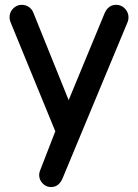

<svg xmlns="http://www.w3.org/2000/svg" viewBox="-20 -529 564 785"><path d="M140.1 186.5Q140.1 177.7 143.6 168.9L206.1 7.8L23.4 -437.5Q19 -448.2 19 -458Q19 -479.5 33.9 -494.4Q48.8 -509.3 69.3 -509.3Q84.5 -509.3 97.7 -500.5Q110.8 -491.7 116.2 -477.5Q188.5 -298.3 260.7 -119.6L408.2 -476.1Q423.3 -509.3 455.1 -509.3Q476.1 -509.3 490.7 -493.9Q505.4 -478.5 505.4 -458Q505.4 -447.8 502 -439.5L235.4 201.2Q220.2 235.8 188.5 235.8Q168.5 235.8 154.3 220.9Q140.1 206.1 140.1 186.5Z"/></svg>

Font: YuPearl-Medium
Style: Medium
Weight: 500
Designer: Max Yao
Foundry: Max-Everyday
Version: Version 1.011; ttfautohint (v1.8.3)